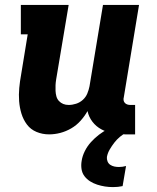

<svg xmlns="http://www.w3.org/2000/svg" viewBox="-20 -540 640 783"><path d="M180 8Q153 8 129 -2Q105 -12 90 -32Q75 -52 67.5 -76.5Q60 -101 58 -127.5Q56 -154 58.5 -181Q61 -208 66 -235L93 -400H65V-520H260L209 -216Q207 -204 206.5 -192.5Q206 -181 206.5 -169.5Q207 -158 210 -147Q213 -136 220.5 -128Q228 -120 238 -116Q248 -112 260 -112Q275 -112 290.5 -117Q306 -122 318 -133Q330 -144 336 -158.5Q342 -173 345 -188L400 -520H547L485 -144Q483 -137 484 -131Q485 -125 489 -120.5Q493 -116 499 -114Q505 -112 511 -112H531V8H491Q465 8 440 3.5Q415 -1 393.5 -12.5Q372 -24 357 -43.5Q342 -63 337 -87Q325 -66 308.5 -47.5Q292 -29 270.5 -16.5Q249 -4 226 2Q203 8 180 8ZM441 223Q424 223 408 220.5Q392 218 376.5 213Q361 208 347.5 199.5Q334 191 324.5 178.5Q315 166 312.5 149.5Q310 133 313 116Q316 96 326 76Q336 56 351 39.5Q366 23 383.5 9.5Q401 -4 421 -14Q441 -24 462 -30.5Q483 -37 503 -40L497 0Q482 7 469 18Q456 29 446 42Q436 55 427.5 69.5Q419 84 416 100Q415 109 418.5 118Q422 127 429.5 132Q437 137 446 139Q455 141 465 141Q472 141 479.5 140Q487 139 494 137L480 219Q471 221 461 222Q451 223 441 223Z"/></svg>

Font: Iosevka Etoile Heavy
Style: Italic
Weight: 900
Italic angle: -9°
Designer: Belleve Invis
Foundry: Belleve Invis
Version: Version 22.1.2; ttfautohint (v1.8.4)